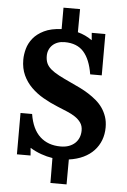

<svg xmlns="http://www.w3.org/2000/svg" viewBox="-64 -882 715 1082"><g transform="rotate(5 294.0 -341.5)"><path d="M301.8 -56.2Q328.6 -56.2 349.1 -63.7Q369.6 -71.3 383.8 -84.7Q397.9 -98.1 405.3 -116.5Q412.6 -134.8 412.6 -156.2Q412.6 -181.6 400.4 -199.5Q388.2 -217.3 368.2 -231Q348.1 -244.6 321.5 -255.6Q294.9 -266.6 266.6 -278.3Q223.1 -295.9 184.1 -318.4Q145 -340.8 115.2 -370.4Q85.4 -399.9 67.9 -438Q50.3 -476.1 50.3 -525.4Q50.3 -554.7 59.1 -586.9Q67.9 -619.1 90.3 -647Q112.8 -674.8 151.6 -693.8Q190.4 -712.9 250.5 -715.8V-836.9H344.2L343.3 -706.1Q387.7 -694.3 423.8 -668.5H424.8L421.4 -709.5H498.5V-475.6H433.1Q419.4 -559.6 381.8 -601.8Q344.2 -644 274.4 -644Q252.9 -644 235.6 -637.7Q218.3 -631.3 206.1 -619.9Q193.8 -608.4 187 -592.5Q180.2 -576.7 180.2 -558.1Q180.2 -534.7 187.7 -517.1Q195.3 -499.5 213.1 -484.1Q231 -468.8 260 -453.4Q289.1 -438 332 -418.5Q356.9 -407.2 382.3 -394.8Q407.7 -382.3 431.4 -367.2Q455.1 -352.1 476.1 -334.2Q497.1 -316.4 512.5 -294.2Q527.8 -272 536.9 -245.1Q545.9 -218.3 545.9 -185.5Q545.9 -146.5 533.2 -113Q520.5 -79.6 496.3 -53.7Q472.2 -27.8 436.5 -10.7Q400.9 6.3 355 12.7L354.5 153.8H263.2L262.2 12.7Q230 7.8 197.8 -3.7Q165.5 -15.1 135.7 -33.2H134.8L138.2 9.3H61V-224.6H126.5Q140.1 -139.6 185.5 -97.9Q231 -56.2 301.8 -56.2Z"/></g></svg>

Font: DimaBanoo
Style: Bold
Weight: 800
Designer: R.Balvardi
Foundry: R.Balvardi
Version: Version 1.0.0-alpha3